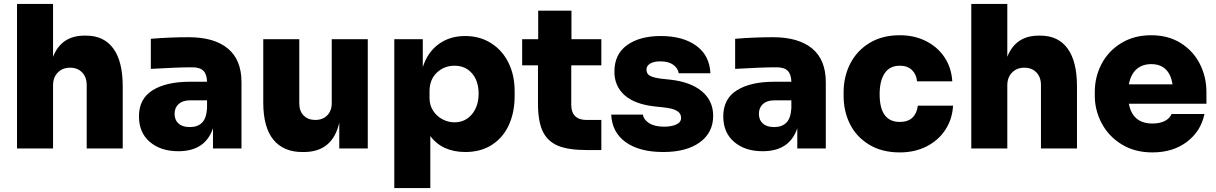

<svg xmlns="http://www.w3.org/2000/svg" viewBox="-20 -750 6145 970"><path d="M66 -730H248V-463Q290 -570 407 -570H415Q505 -570 552.5 -505Q600 -440 600 -314V0H418V-321Q418 -360 395 -384Q372 -408 334 -408Q296 -408 272 -383.5Q248 -359 248 -319V0H66Z M1056 -102Q1017 14 881 14Q792 14 737 -33Q682 -80 682 -162Q682 -251 751 -294Q820 -337 939 -337H1026Q1025 -375 1007.5 -392.5Q990 -410 951 -410Q876 -410 742 -402V-554Q838 -562 933 -562Q1062 -562 1131 -505Q1200 -448 1200 -335V0H1056ZM939 -108Q978 -108 1000.5 -130Q1023 -152 1026 -204V-243H939Q903 -243 882.5 -224.5Q862 -206 862 -175Q862 -144 882 -126Q902 -108 939 -108Z M1310 -232V-552H1492V-227Q1492 -189 1514 -166.5Q1536 -144 1573 -144Q1610 -144 1633 -167Q1656 -190 1656 -229V-552H1838V0H1694V-130Q1660 18 1515 18H1507Q1412 18 1361 -44.5Q1310 -107 1310 -232Z M1972 -552H2116V-411Q2140 -486 2196 -527Q2252 -568 2330 -568Q2404 -568 2461 -532Q2518 -496 2549 -433Q2580 -370 2580 -289V-265Q2580 -183 2551 -119Q2522 -55 2465.5 -18.5Q2409 18 2331 18Q2273 18 2228 -2.5Q2183 -23 2154 -63V200H1972ZM2398 -277Q2398 -341 2364.5 -379.5Q2331 -418 2276 -418Q2224 -418 2187 -383Q2150 -348 2150 -289V-255Q2150 -218 2168.5 -190Q2187 -162 2216 -147Q2245 -132 2276 -132Q2330 -132 2364 -172.5Q2398 -213 2398 -277Z M2698 -225V-420H2618V-552H2699V-696H2867V-552H3018V-420H2866V-220Q2866 -183 2885.5 -163.5Q2905 -144 2942 -144H3018V8H2943Q2851 8 2798.5 -14Q2746 -36 2722 -86.5Q2698 -137 2698 -225Z M3068 -171H3228Q3232 -145 3260 -127.5Q3288 -110 3335 -110Q3372 -110 3396.5 -121Q3421 -132 3421 -155Q3421 -177 3400 -190Q3379 -203 3328 -208L3290 -212Q3187 -223 3135.5 -269Q3084 -315 3084 -388Q3084 -476 3148 -522Q3212 -568 3318 -568Q3430 -568 3497.5 -519Q3565 -470 3569 -380H3409Q3405 -406 3381 -423Q3357 -440 3316 -440Q3284 -440 3265 -429Q3246 -418 3246 -398Q3246 -377 3264 -367Q3282 -357 3324 -352L3362 -348Q3468 -337 3525.5 -289Q3583 -241 3583 -165Q3583 -80 3515.5 -31Q3448 18 3331 18Q3211 18 3141.5 -31.5Q3072 -81 3068 -171Z M4008 -102Q3969 14 3833 14Q3744 14 3689 -33Q3634 -80 3634 -162Q3634 -251 3703 -294Q3772 -337 3891 -337H3978Q3977 -375 3959.5 -392.5Q3942 -410 3903 -410Q3828 -410 3694 -402V-554Q3790 -562 3885 -562Q4014 -562 4083 -505Q4152 -448 4152 -335V0H4008ZM3891 -108Q3930 -108 3952.5 -130Q3975 -152 3978 -204V-243H3891Q3855 -243 3834.5 -224.5Q3814 -206 3814 -175Q3814 -144 3834 -126Q3854 -108 3891 -108Z M4242 -264V-284Q4242 -363 4275.5 -428.5Q4309 -494 4373 -533Q4437 -572 4526 -572Q4600 -572 4659 -542Q4718 -512 4752.5 -459.5Q4787 -407 4791 -339H4613Q4610 -374 4587.5 -396Q4565 -418 4526 -418Q4475 -418 4449.5 -380Q4424 -342 4424 -274Q4424 -134 4526 -134Q4567 -134 4589.5 -155.5Q4612 -177 4617 -216H4795Q4791 -147 4755.5 -93.5Q4720 -40 4660.5 -10Q4601 20 4526 20Q4435 20 4370.5 -19.5Q4306 -59 4274 -123.5Q4242 -188 4242 -264Z M4887 -730H5069V-463Q5111 -570 5228 -570H5236Q5326 -570 5373.5 -505Q5421 -440 5421 -314V0H5239V-321Q5239 -360 5216 -384Q5193 -408 5155 -408Q5117 -408 5093 -383.5Q5069 -359 5069 -319V0H4887Z M5511 -266V-286Q5511 -362 5545.5 -427.5Q5580 -493 5645 -532.5Q5710 -572 5796 -572Q5882 -572 5945 -532.5Q6008 -493 6041.5 -427.5Q6075 -362 6075 -284V-226H5683Q5702 -126 5802 -126Q5839 -126 5864 -138.5Q5889 -151 5899 -174H6065Q6047 -87 5976.5 -33.5Q5906 20 5802 20Q5713 20 5647 -20.5Q5581 -61 5546 -127Q5511 -193 5511 -266ZM5904 -324Q5887 -426 5796 -426Q5751 -426 5722 -400.5Q5693 -375 5683 -324Z"/></svg>

Font: Sora-SIA ExtraBold
Style: Regular
Weight: 800
Designer: Jonathan Barnbrook, Julián Moncada
Foundry: Barnbrook Fonts
Version: Version 2.000